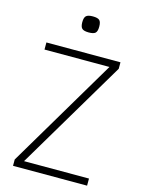

<svg xmlns="http://www.w3.org/2000/svg" viewBox="-148 -1118 896 1202"><g transform="rotate(15 300.0 -516.5)"><path d="M59 0V-41L482 -754H61V-800H541V-758L118 -46H539V0ZM300 -929Q269 -929 257 -940Q245 -951 245 -981Q245 -1011 257 -1022Q269 -1033 300 -1033Q332 -1033 343.5 -1022Q355 -1011 355 -981Q355 -951 343.5 -940Q332 -929 300 -929Z"/></g></svg>

Font: Victor Mono Thin
Style: Regular
Weight: 100
Monospace: yes
Designer: Rune Bjørnerås
Version: Version 1.561;gftools[0.9.30]